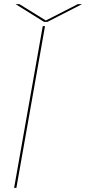

<svg xmlns="http://www.w3.org/2000/svg" viewBox="-20 -912 418 932"><path d="M48.5 0 187.5 -785H198.5L59.5 0ZM193.5 -806 55.5 -892H74L202.5 -812.5L358 -892H378.5L210.5 -806Z"/></svg>

Font: Anybody UltraExpanded Thin
Style: Italic
Weight: 100
Width: 9
Italic angle: -10°
Designer: Tyler Finck
Foundry: Etcetera Type Company
Version: Version 1.010; ttfautohint (v1.8.3) -l 8 -r 50 -G 200 -x 14 